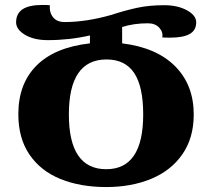

<svg xmlns="http://www.w3.org/2000/svg" viewBox="-20 -745 855 775"><path d="M54 -284Q54 -407 127.5 -480.5Q201 -554 343 -570V-602Q261 -583 173 -583Q117 -583 81 -604.5Q45 -626 45 -655Q45 -690 71 -707.5Q97 -725 151 -725Q170 -725 181 -724Q179 -694 194.5 -675Q210 -656 241 -656Q328 -656 430 -685Q485 -703 533.5 -713.5Q582 -724 643 -724Q697 -724 734.5 -703.5Q772 -683 772 -655Q772 -623 746 -608Q720 -593 666 -593Q646 -593 635 -594Q639 -616 622.5 -633.5Q606 -651 577 -651Q520 -651 473 -636V-570Q612 -553 687 -477.5Q762 -402 762 -283Q762 -188 716 -122Q670 -56 590 -23Q510 10 409 10Q304 10 224 -22.5Q144 -55 99 -121Q54 -187 54 -284ZM558 -283Q558 -396 521.5 -450.5Q485 -505 410 -505Q258 -505 258 -283Q258 -62 409 -62Q558 -62 558 -283Z"/></svg>

Font: Noto Serif Georgian Black
Style: Regular
Weight: 900
Designer: Monotype Design team
Foundry: Monotype Imaging Inc.
Version: Version 1.000